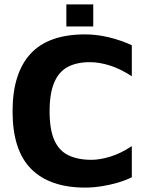

<svg xmlns="http://www.w3.org/2000/svg" viewBox="-20 -838 670 871"><path d="M366 13Q206 13 121.5 -71.5Q37 -156 37 -333Q37 -505 118 -593.5Q199 -682 366 -682Q419 -682 473 -669Q527 -656 578 -633V-492Q526 -526 478 -541Q430 -556 388 -556Q329 -556 288.5 -535Q248 -514 226.5 -465Q205 -416 205 -333Q205 -250 226.5 -202Q248 -154 290.5 -133.5Q333 -113 395 -113Q432 -113 479 -127Q526 -141 578 -175V-34Q550 -20 514.5 -9.5Q479 1 440.5 7Q402 13 366 13ZM281 -718V-818H403V-718Z"/></svg>

Font: Maven Pro
Style: Bold
Weight: 700
Designer: Joe Prince
Foundry: Joe Prince
Version: Version 2.103